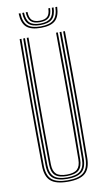

<svg xmlns="http://www.w3.org/2000/svg" viewBox="-102 -985 574 1039"><g transform="rotate(-10 185.0 -465.5)"><path d="M185 5.5Q119 5.5 90.1 -19.8Q61.2 -45 60.5 -102.8Q59.5 -188.8 59 -275.2Q58.5 -361.8 58.6 -449Q58.8 -536.2 59.2 -624Q59.8 -711.8 60.5 -800H70.2Q69.5 -713.8 68.9 -627.1Q68.2 -540.5 68.2 -453.6Q68.2 -366.8 68.8 -279.2Q69.2 -191.8 70.2 -103Q71 -48 98.2 -25.2Q125.5 -2.5 185 -2.5Q244.5 -2.5 271.6 -25.2Q298.8 -48 299.5 -103Q300.8 -189 301.1 -275.5Q301.5 -362 301.5 -449.1Q301.5 -536.2 300.9 -624.1Q300.2 -712 299.5 -800H309.2Q310.5 -682.2 311 -566.9Q311.5 -451.5 311.1 -336.1Q310.8 -220.8 309.2 -102.8Q308.5 -45 279.6 -19.8Q250.8 5.5 185 5.5ZM185 -10.2Q130.8 -10.2 105.6 -31.4Q80.5 -52.5 80 -103.2Q79 -189.2 78.5 -275.9Q78 -362.5 78.1 -449.4Q78.2 -536.2 78.8 -624Q79.2 -711.8 80 -800H89.8Q89 -713.2 88.5 -626.6Q88 -540 87.9 -453.1Q87.8 -366.2 88.2 -278.9Q88.8 -191.5 89.8 -103.2Q90.2 -57 112.8 -37.6Q135.2 -18.2 185 -18.2Q234.5 -18.2 257 -37.6Q279.5 -57 280 -103.2Q281.2 -189.2 281.6 -275.9Q282 -362.5 281.9 -449.5Q281.8 -536.5 281.2 -624.1Q280.8 -711.8 280 -800H289.8Q290.5 -712 291.1 -625.2Q291.8 -538.5 291.8 -452Q291.8 -365.5 291.4 -278.5Q291 -191.5 289.8 -103.2Q289.2 -52.5 264.1 -31.4Q239 -10.2 185 -10.2ZM185 -25.8Q139.8 -25.8 119.9 -43.9Q100 -62 99.5 -103.5Q98 -219 97.8 -334.2Q97.5 -449.5 98 -565.8Q98.5 -682 99.5 -800H109.2Q108.5 -713.5 108 -626.5Q107.5 -539.5 107.4 -452.2Q107.2 -365 107.8 -277.8Q108.2 -190.5 109.2 -103.5Q109.8 -66.5 127.2 -50.1Q144.8 -33.8 185 -33.8Q225.2 -33.8 242.6 -50.1Q260 -66.5 260.5 -103.5Q262 -219.2 262.2 -334.5Q262.5 -449.8 262 -565.9Q261.5 -682 260.5 -800H270.2Q271 -712.2 271.5 -624.9Q272 -537.5 272.1 -450.6Q272.2 -363.8 271.9 -277Q271.5 -190.2 270.2 -103.5Q269.8 -61.8 249.8 -43.8Q229.8 -25.8 185 -25.8ZM185 -840Q130 -840 105.4 -862.6Q80.8 -885.2 79.2 -937.2H89Q90.5 -889.5 112.9 -868.8Q135.2 -848 185 -848Q235 -848 257.2 -868.8Q279.5 -889.5 281 -937.2H290.8Q289 -885.2 264.5 -862.6Q240 -840 185 -840ZM185 -855.5Q140.2 -855.5 120.1 -874.5Q100 -893.5 98.8 -937.2H108.5Q109.8 -898 127.5 -880.8Q145.2 -863.5 185 -863.5Q224.8 -863.5 242.5 -880.8Q260.2 -898 261.5 -937.2H271.2Q270 -893.5 249.9 -874.5Q229.8 -855.5 185 -855.5ZM185 -871.2Q150.5 -871.2 135 -886.6Q119.5 -902 118.2 -937.2H127.8Q128.5 -906 141.9 -892.6Q155.2 -879.2 185 -879.2Q214.8 -879.2 228.1 -892.6Q241.5 -906 242.2 -937.2H251.8Q250.8 -902 235.1 -886.6Q219.5 -871.2 185 -871.2Z"/></g></svg>

Font: Big Shoulders Inline Text Thin ExtraLight
Style: Regular
Weight: 250
Version: Version 2.002